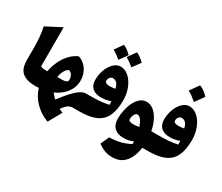

<svg xmlns="http://www.w3.org/2000/svg" viewBox="-209 -1587 2811 2436"><g transform="rotate(30 1196.5 -369.0)"><path d="M243.2 -825.7V-252.4Q269 -238.8 305.7 -238.8H306.2V0H305.7Q214.8 0 162.4 -22.2Q109.9 -44.4 85 -80.3Q60.1 -116.2 53.2 -158Q46.4 -199.7 46.4 -238.8V-410.6Q46.4 -489.3 39.8 -567.1Q33.2 -645 17.6 -708.5Z M593.8 -603Q673.3 -576.2 720.5 -506.8Q767.6 -437.5 767.6 -344.2Q767.6 -275.4 738.3 -218Q709 -160.6 659.2 -117.2Q609.4 -73.7 546.9 -45.4Q561 -26.4 575.4 -10.3Q589.8 5.9 608.9 22.9Q664.6 -51.8 717 -110.8Q769.5 -169.9 817.9 -204.3Q866.2 -238.8 909.2 -238.8H909.7V0H862.3Q809.1 0 776.9 27.1Q744.6 54.2 716.3 97.2Q727.1 102.1 742.9 108.9Q758.8 115.7 772.5 121.1L664.1 314.5Q546.9 271 465.6 186.8Q384.3 102.5 354 -2Q342.3 -1.5 330.1 -0.7Q317.9 0 306.2 0Q294.4 0 288.6 -8.3Q282.7 -16.6 282.7 -41V-197.8Q282.7 -222.2 288.6 -230.5Q294.4 -238.8 306.2 -238.8H342.8Q356 -314 388.4 -385.7Q420.9 -457.5 472.4 -514.6Q523.9 -571.8 593.8 -603ZM573.2 -390.1Q539.6 -372.1 517.3 -330.1Q495.1 -288.1 488.8 -238.8H561Q598.1 -238.8 618.9 -249.3Q639.6 -259.8 639.6 -287.1Q639.6 -313 626.2 -344Q612.8 -375 573.2 -390.1Z M1361.3 -399.4Q1361.3 -256.8 1319.6 -168.7Q1277.8 -80.6 1187 -40.3Q1096.2 0 948.2 0H909.7Q897 0 891.6 -9.3Q886.2 -18.6 886.2 -41V-197.8Q886.2 -220.7 891.6 -229.7Q897 -238.8 909.7 -238.8H948.2Q1045.4 -238.8 1113 -244.6Q1180.7 -250.5 1238.3 -263.7Q1238.3 -274.4 1237.8 -289.8Q1237.3 -305.2 1236.3 -317.4Q1210 -305.2 1172.4 -297.9Q1134.8 -290.5 1095.7 -290.5Q1013.7 -290.5 968.5 -331.3Q923.3 -372.1 923.3 -447.3Q923.3 -509.8 939 -565.7Q954.6 -621.6 982.2 -664.3Q1009.8 -707 1045.7 -731.4Q1081.5 -755.9 1121.6 -755.9Q1170.4 -755.9 1213.6 -727.8Q1256.8 -699.7 1290 -650.4Q1323.2 -601.1 1342.3 -536.6Q1361.3 -472.2 1361.3 -399.4ZM1201.7 -477.5Q1189.5 -532.2 1165.3 -555.7Q1141.1 -579.1 1108.9 -579.1Q1085 -579.1 1067.6 -558.6Q1050.3 -538.1 1050.3 -509.3Q1050.3 -469.7 1119.1 -469.7Q1138.7 -469.7 1161.6 -471.9Q1184.6 -474.1 1201.7 -477.5ZM933.6 -897.5Q966.3 -941.9 1016.6 -1015.1Q1071.8 -994.1 1134.3 -930.7Q1112.8 -900.9 1091.8 -872.1Q1070.8 -843.3 1049.8 -814.5Q997.1 -860.8 933.6 -897.5ZM1124.5 -897.5Q1160.6 -946.8 1207.5 -1015.1Q1262.2 -993.7 1325.2 -930.7Q1298.8 -893.6 1241.2 -814.5Q1194.8 -855.5 1124.5 -897.5Z M1629.9 -533.2Q1688.5 -533.2 1736.1 -493.7Q1783.7 -454.1 1816.9 -387.2Q1850.1 -320.3 1865.2 -238.8H1917.5V0H1871.1Q1859.9 84 1828.1 150.6Q1796.4 217.3 1740.2 256.1Q1684.1 294.9 1598.6 294.9Q1562 294.9 1530.3 289.1Q1498.5 283.2 1464.1 267.1Q1429.7 251 1384.8 220.7L1440.4 95.7Q1535.6 92.8 1606.4 74.2Q1677.2 55.7 1740.2 20.5Q1740.2 11.2 1740.2 1.7Q1740.2 -7.8 1739.7 -18.1Q1712.9 -4.4 1676.8 3.7Q1640.6 11.7 1595.7 11.7Q1511.7 11.7 1464.4 -34.4Q1417 -80.6 1417 -169.4Q1417 -228 1430.4 -291.7Q1443.8 -355.5 1470.7 -410.2Q1497.6 -464.8 1537.4 -499Q1577.1 -533.2 1629.9 -533.2ZM1607.4 -335.4Q1590.8 -335.4 1578.1 -320.1Q1565.4 -304.7 1558.3 -283.2Q1551.3 -261.7 1551.3 -243.7Q1551.3 -216.3 1571.8 -208.3Q1592.3 -200.2 1620.6 -200.2Q1642.6 -200.2 1665.5 -203.1Q1688.5 -206.1 1707 -210.4Q1689 -264.2 1663.8 -299.8Q1638.7 -335.4 1607.4 -335.4Z M2369.1 -399.4Q2369.1 -256.8 2327.4 -168.7Q2285.6 -80.6 2194.8 -40.3Q2104 0 1956.1 0H1917.5Q1904.8 0 1899.4 -9.3Q1894 -18.6 1894 -41V-197.8Q1894 -220.7 1899.4 -229.7Q1904.8 -238.8 1917.5 -238.8H1956.1Q2053.2 -238.8 2120.8 -244.6Q2188.5 -250.5 2246.1 -263.7Q2246.1 -274.4 2245.6 -289.8Q2245.1 -305.2 2244.1 -317.4Q2217.8 -305.2 2180.2 -297.9Q2142.6 -290.5 2103.5 -290.5Q2021.5 -290.5 1976.3 -331.3Q1931.2 -372.1 1931.2 -447.3Q1931.2 -509.8 1946.8 -565.7Q1962.4 -621.6 1990 -664.3Q2017.6 -707 2053.5 -731.4Q2089.4 -755.9 2129.4 -755.9Q2178.2 -755.9 2221.4 -727.8Q2264.6 -699.7 2297.9 -650.4Q2331.1 -601.1 2350.1 -536.6Q2369.1 -472.2 2369.1 -399.4ZM2209.5 -477.5Q2197.3 -532.2 2173.1 -555.7Q2148.9 -579.1 2116.7 -579.1Q2092.8 -579.1 2075.4 -558.6Q2058.1 -538.1 2058.1 -509.3Q2058.1 -469.7 2127 -469.7Q2146.5 -469.7 2169.4 -471.9Q2192.4 -474.1 2209.5 -477.5ZM2110.8 -1053.2Q2148.4 -1039.6 2181.2 -1014.2Q2213.9 -988.8 2241.2 -960Q2218.8 -928.2 2195.6 -896Q2172.4 -863.8 2147.9 -830.6Q2119.6 -855.5 2087.9 -878.7Q2056.2 -901.9 2018.6 -922.9Q2066.9 -989.7 2110.8 -1053.2Z"/></g></svg>

Font: Pinar DS1 Black
Style: Regular
Weight: 900
Designer: Amin Abedi
Version: Version 3.000